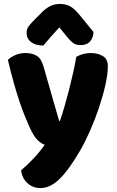

<svg xmlns="http://www.w3.org/2000/svg" viewBox="-20 -765 591 974"><path d="M128 -124Q117 -149 104.5 -180Q92 -211 78.5 -251Q65 -291 50.5 -342.5Q36 -394 20 -461Q34 -475 57.5 -485.5Q81 -496 109 -496Q144 -496 167 -481.5Q190 -467 201 -427Q221 -357 240.5 -288.5Q260 -220 280 -152H284Q296 -186 307.5 -226Q319 -266 330 -308.5Q341 -351 350.5 -393.5Q360 -436 367 -477Q384 -486 402 -491Q420 -496 440 -496Q475 -496 501 -481Q527 -466 527 -429Q527 -389 514.5 -333.5Q502 -278 482 -218.5Q462 -159 437 -102Q412 -45 387 -2Q330 96 282.5 142.5Q235 189 186 189Q146 189 119 164Q92 139 87 99Q119 72 151 38Q183 4 207 -31Q190 -36 170.5 -54.5Q151 -73 128 -124ZM281 -626Q268 -611 257.5 -600Q247 -589 238 -578.5Q229 -568 220 -557.5Q211 -547 200 -534Q161 -534 138 -551.5Q115 -569 115 -598Q115 -618 126 -632.5Q137 -647 159 -669L193 -703Q212 -722 233.5 -733.5Q255 -745 284 -745Q310 -745 332 -735Q354 -725 383 -690L454 -603Q454 -575 437.5 -555.5Q421 -536 387 -536Q367 -536 352 -546.5Q337 -557 321 -577Z"/></svg>

Font: Baloo Thambi 2 ExtraBold
Style: Regular
Weight: 800
Designer: Aadarsh Rajan and Ek Type
Foundry: Ek Type
Version: Version 1.640;hotconv 1.0.111;makeotfexe 2.5.65597; ttfautoh